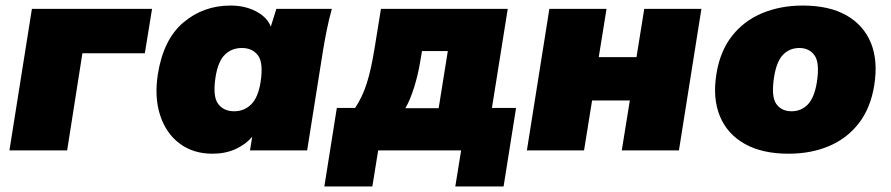

<svg xmlns="http://www.w3.org/2000/svg" viewBox="-20 -542 3212 692"><path d="M14 0 95 -510H528L502 -350H277L222 0Z M746 12Q676 12 627 -25Q578 -62 557 -127Q536 -192 549 -275Q569 -400 641 -461Q713 -522 811 -522Q863 -522 903 -501Q943 -480 956 -446L976 -510H1176Q1166 -474 1158.5 -437.5Q1151 -401 1145 -365L1087 0H881L889 -49Q865 -21 828.5 -4.5Q792 12 746 12ZM824 -141Q860 -141 885 -165.5Q910 -190 919 -245Q930 -315 910 -342Q890 -369 852 -369Q815 -369 790.5 -345Q766 -321 757 -265Q746 -195 766 -168Q786 -141 824 -141Z M1149 130 1194 -153H1260Q1286 -192 1302 -242Q1318 -292 1331 -374L1353 -510H1810L1753 -153H1840L1795 130H1621L1642 0H1343L1322 130ZM1441 -152H1561L1594 -358H1501L1494 -317Q1487 -274 1473 -228.5Q1459 -183 1441 -152Z M1879 0 1960 -510H2166L2138 -336H2274L2302 -510H2508L2427 0H2221L2250 -180H2114L2085 0Z M2822 12Q2727 12 2664 -23.5Q2601 -59 2574.5 -123.5Q2548 -188 2562 -275Q2575 -357 2618 -412Q2661 -467 2727 -494.5Q2793 -522 2873 -522Q2969 -522 3031 -486.5Q3093 -451 3119 -387Q3145 -323 3131 -235Q3118 -153 3075.5 -98Q3033 -43 2968 -15.5Q2903 12 2822 12ZM2833 -141Q2868 -141 2891.5 -165.5Q2915 -190 2924 -245Q2935 -315 2916 -342Q2897 -369 2861 -369Q2826 -369 2802.5 -345Q2779 -321 2770 -265Q2759 -195 2777.5 -168Q2796 -141 2833 -141Z"/></svg>

Font: Mulish ExtraBlack
Style: Italic
Weight: 1000
Italic angle: -9°
Designer: Vernon Adams
Foundry: Vernon Adams
Version: Version 3.603; ttfautohint (v1.8.3)